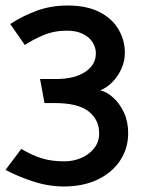

<svg xmlns="http://www.w3.org/2000/svg" viewBox="-20 -599 517 695"><path d="M225 -579Q165 -579 114 -560.5Q63 -542 17 -512L70 -436Q96 -454 135.5 -471Q175 -488 222 -488Q255 -488 278.5 -477Q302 -466 314.5 -447Q327 -428 327 -406Q327 -364 288 -338.5Q249 -313 183 -313H125L141 -226H177Q262 -226 300.5 -196Q339 -166 339 -116Q339 -85 320.5 -62Q302 -39 273.5 -27Q245 -15 213 -15Q166 -15 131 -26Q96 -37 57 -60L0 16Q43 39 99 57.5Q155 76 211 76Q282 76 334.5 50.5Q387 25 415.5 -19Q444 -63 444 -117Q444 -159 428.5 -192Q413 -225 389.5 -246Q366 -267 343 -272Q366 -281 386 -301Q406 -321 419 -349Q432 -377 432 -408Q432 -453 409 -492.5Q386 -532 340 -555.5Q294 -579 225 -579Z"/></svg>

Font: Catamaran SemiBold
Style: Regular
Weight: 600
Designer: Pria Ravichandran
Version: Version 2.000